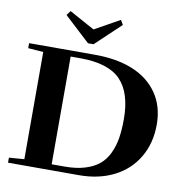

<svg xmlns="http://www.w3.org/2000/svg" viewBox="-93 -962 995 1049"><g transform="rotate(10 404.5 -437.5)"><path d="M337.9 -718.3 195.8 -850.1 213.9 -875 354.5 -797.9 493.2 -875.5 508.3 -850.1 368.7 -718.3ZM21 0V-27.8L105.5 -34.2V-628.9L21 -635.3V-663.1H387.7Q507.8 -663.1 596.7 -627Q685.5 -590.8 735.4 -518.6Q785.2 -446.3 785.2 -345.7Q785.2 -242.2 738.5 -163.3Q691.9 -84.5 607.9 -42.2Q523.9 0 414.6 0ZM257.3 -32.7H329.1Q393.6 -32.7 441.4 -47.4Q489.3 -62 520 -87.6Q550.8 -113.3 569.6 -153.3Q588.4 -193.4 595.7 -239Q603 -284.7 603 -343.8Q603 -489.7 534.9 -560.1Q466.8 -630.4 311.5 -630.4H257.3Z"/></g></svg>

Font: Elstob 14pt
Style: Bold
Weight: 700
Designer: Peter S. Baker
Version: Version 1.015